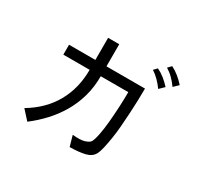

<svg xmlns="http://www.w3.org/2000/svg" viewBox="-154 -933 1308 1226"><g transform="rotate(30 500.0 -320.5)"><path d="M712 -497Q712 -456 710.5 -408Q709 -360 706 -309.5Q703 -259 699 -209.5Q695 -160 688 -117.5Q681 -75 673.5 -41.5Q666 -8 656 11Q639 44 595.5 55Q552 66 482 67L460 -11Q519 -5 548.5 -14.5Q578 -24 587 -38Q598 -58 606.5 -102Q615 -146 620 -200.5Q625 -255 628 -314.5Q631 -374 631 -424H428Q428 -343 408 -273Q388 -203 352.5 -142.5Q317 -82 269.5 -31Q222 20 167 62L107 -4Q225 -74 285.5 -181Q346 -288 346 -424H152V-497H346V-660H428V-497ZM786 -537Q767 -564 744 -587Q721 -610 696 -626L719 -650Q747 -637 771.5 -617.5Q796 -598 821 -571ZM859 -594Q840 -621 817.5 -643.5Q795 -666 767 -683L791 -708Q845 -681 893 -627Z"/></g></svg>

Font: NanumGothicCoding
Style: Regular
Weight: 400
Monospace: yes
Designer: Kwon Bruce; Nicolas Noh; Sung-woo Choi; Go-un Cha; Soo-hyun Park;
Foundry: NHN Corporation
Version: Version 2.000;PS 1;hotconv 1.0.49;makeotf.lib2.0.14853